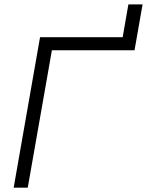

<svg xmlns="http://www.w3.org/2000/svg" viewBox="-20 -865 677 885"><path d="M43 0H107.9L219.2 -633.3H600.1L637.2 -844.7H571.8L545.4 -693.4H164.6Z"/></svg>

Font: Cascadia Code NF Light
Style: Italic
Weight: 300
Italic angle: -10°
Monospace: yes
Designer: Aaron Bell
Foundry: Saja Typeworks
Version: Version 2404.023